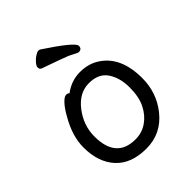

<svg xmlns="http://www.w3.org/2000/svg" viewBox="-209 -837 979 979"><g transform="rotate(-45 281.0 -347.5)"><path d="M267.1 -48.8Q314 -48.8 351.1 -74.5Q388.2 -100.1 410.6 -144.5Q433.1 -189 433.1 -257.8Q433.1 -326.2 402.1 -373Q371.1 -419.9 301 -419.9Q231 -419.9 179.9 -353.5Q128.9 -287.1 128.9 -208Q128.9 -48.8 267.1 -48.8ZM272.9 23.9Q164.1 23.9 106.9 -38.6Q49.8 -101.1 49.8 -207Q49.8 -289.1 101.1 -377Q121.1 -414.1 142.1 -437Q163.1 -460 176.8 -460Q189.9 -460 194.8 -453.1Q247.1 -492.2 309.1 -492.2Q371.1 -492.2 416 -461.9Q512.2 -398.9 512.2 -245.1Q512.2 -141.1 449.2 -62Q380.9 23.9 272.9 23.9ZM377 -567.9Q370.1 -567.9 349.6 -579.8Q329.1 -591.8 281.5 -608.4Q233.9 -625 184.1 -643.1Q172.9 -647.9 172.9 -661.1Q172.9 -670.9 184.8 -685.1Q196.8 -699.2 211.9 -709.2Q227.1 -719.2 235.8 -719.2Q243.2 -719.2 247.1 -716.8Q399.9 -616.2 399.9 -590.8Q399.9 -567.9 377 -567.9Z"/></g></svg>

Font: LXGW WenKai Screen
Style: Regular
Weight: 400
Designer: LXGW / Fontworks Inc.
Foundry: LXGW / Fontworks Inc.
Version: Version 1.510;January 18,2025